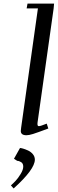

<svg xmlns="http://www.w3.org/2000/svg" viewBox="-20 -749 322 1073"><path d="M41 287.1Q53.7 275.9 67.1 261.7Q80.6 247.6 95.2 223.6Q109.9 199.7 109.9 182.1Q109.9 164.6 98.1 157.2Q86.4 149.9 76.2 149.9L58.1 138.2L91.8 78.1Q97.2 78.1 109.1 81.5Q121.1 85 136.7 92Q152.3 99.1 163.6 112.5Q174.8 126 174.8 143.1Q174.8 197.3 56.2 304.2ZM96.2 -17.1Q96.2 -21.5 98.1 -35.2L191.9 -702.1H128.9L133.8 -729H282.2L279.8 -702.1L189.9 -64.9Q187 -43.9 196.8 -43.9Q206.5 -43.9 241.2 -58.1L250 -30.8Q187 -7.3 164.3 -0.2Q141.6 6.8 127.9 6.8Q96.2 6.8 96.2 -17.1Z"/></svg>

Font: Dehuti
Style: Bold-Italic
Weight: 700
Version: Version 1.2